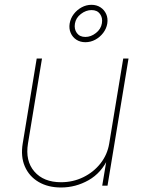

<svg xmlns="http://www.w3.org/2000/svg" viewBox="-20 -790 614 817"><path d="M239.7 7.8Q184.1 7.8 144 -15.9Q104 -39.6 85.7 -81.8Q67.4 -124 76.7 -179.7L136.2 -541H158.7L99.1 -179.7Q86.9 -105.5 126.2 -60.1Q165.5 -14.6 239.7 -14.6Q290.5 -14.6 334.2 -35.9Q377.9 -57.1 407.5 -94.5Q437 -131.8 444.8 -179.7L504.4 -541H526.9L437.5 0H415L434.6 -117.2H440.4Q412.1 -54.7 357.2 -23.4Q302.2 7.8 239.7 7.8ZM343.3 -610.4Q321.3 -610.4 304.9 -621.1Q288.6 -631.8 280.8 -649.9Q272.9 -668 276.4 -689.9Q280.3 -712.4 293.9 -730.2Q307.6 -748 327.4 -758.8Q347.2 -769.5 369.1 -769.5Q391.6 -769.5 408 -758.5Q424.3 -747.6 432.1 -729.7Q439.9 -711.9 436.5 -689.9Q433.1 -668.5 419.2 -650.1Q405.3 -631.8 385.5 -621.1Q365.7 -610.4 343.3 -610.4ZM343.3 -632.8Q367.2 -632.8 388.4 -649.7Q409.7 -666.5 413.6 -690.9Q417.5 -714.4 405.5 -730.7Q393.6 -747.1 369.6 -747.1Q345.7 -747.1 324.2 -730.5Q302.7 -713.9 298.8 -689.5Q294.9 -666 307.1 -649.4Q319.3 -632.8 343.3 -632.8Z"/></svg>

Font: Inter 17pt Thin
Style: Italic
Weight: 250
Italic angle: -9.3988°
Version: Version 4.001;git-66647c0bb